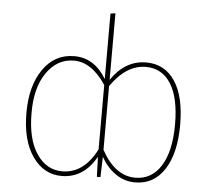

<svg xmlns="http://www.w3.org/2000/svg" viewBox="-53 -793 941 859"><g transform="rotate(5 418.0 -363.0)"><path d="M588 -529Q671 -529 717 -460Q763 -391 763 -264Q763 -136 715.5 -63Q668 10 584 10Q535 10 495 -18.5Q455 -47 431 -92L428 0H412L409 -90Q353 10 254 10Q174 10 123.5 -62Q73 -134 73 -258Q73 -379 125 -454Q177 -529 265 -529Q355 -529 409 -439V-733L431 -736V-437Q493 -529 588 -529ZM255 -11Q352 -11 409 -123V-412Q345 -509 265 -509Q190 -509 142.5 -440.5Q95 -372 96 -258Q96 -142 140 -76.5Q184 -11 255 -11ZM583 -11Q657 -11 698.5 -77.5Q740 -144 740 -264Q740 -383 700.5 -446Q661 -509 588 -509Q500 -509 431 -409V-123Q492 -11 583 -11Z"/></g></svg>

Font: FiraGO Thin
Style: Regular
Weight: 100
Designer: bBox Type
Foundry: bBox Type GmbH
Version: Version 1.001;PS 001.001;hotconv 1.0.88;makeotf.lib2.5.64775